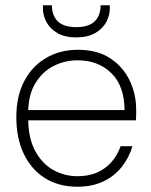

<svg xmlns="http://www.w3.org/2000/svg" viewBox="-20 -697 573 729"><path d="M274 12Q203 12 151 -20.5Q99 -53 70.5 -112.5Q42 -172 42 -252Q42 -332 72 -389Q102 -446 155 -477Q208 -508 276 -508Q349 -508 398 -476Q447 -444 472 -392Q497 -340 497 -281Q497 -271 497 -261.5Q497 -252 496 -240H75V-279H453Q452 -372 402 -420Q352 -468 275 -468Q226 -468 183.5 -446.5Q141 -425 114 -380.5Q87 -336 87 -267V-249Q87 -173 113.5 -124Q140 -75 182.5 -51.5Q225 -28 274 -28Q336 -28 377.5 -58.5Q419 -89 438 -142H483Q470 -98 442 -63Q414 -28 372 -8Q330 12 274 12ZM269 -555Q226 -555 198 -571.5Q170 -588 156.5 -613Q143 -638 143 -666V-677H177Q177 -638 199.5 -616Q222 -594 270 -594Q317 -594 339.5 -616Q362 -638 362 -677H397V-666Q397 -639 383.5 -613.5Q370 -588 341.5 -571.5Q313 -555 269 -555Z"/></svg>

Font: DM Sans 28pt ExtraLight
Style: Regular
Weight: 250
Version: Version 4.004;gftools[0.9.30]